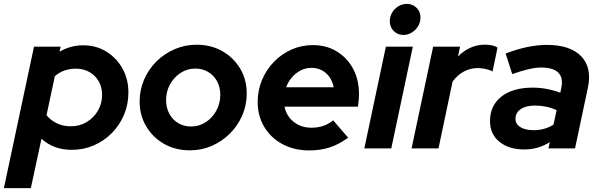

<svg xmlns="http://www.w3.org/2000/svg" viewBox="-67 -762 3076 986"><path d="M-47 204 107.6 -522.4H244.4L238.7 -496.3Q295.3 -529.4 360 -529.4Q426.2 -529.4 478.4 -497.5Q530.6 -465.5 561.5 -410.9Q592.4 -356.2 592.4 -287.2Q592.4 -225.9 569.8 -172.3Q547.1 -118.8 507.3 -78.6Q467.5 -38.3 414.9 -15.4Q362.2 7.5 301.4 7.5Q207.8 7.5 146.1 -49.5L91.4 204ZM296.3 -113.4Q342.1 -113.4 378.3 -135.2Q414.5 -157 435.9 -193.7Q457.3 -230.5 457.3 -275.1Q457.3 -313.6 440.1 -344.1Q422.9 -374.6 392.3 -392Q361.7 -409.4 322.8 -409.4Q259.6 -409.4 214.6 -370.9L172 -170.8Q192 -144.5 224.6 -129Q257.2 -113.4 296.3 -113.4Z M908.3 10Q834.1 10 776 -22.9Q717.9 -55.8 684 -112.8Q650.1 -169.8 650.1 -240.9Q650.1 -300.5 673 -353.4Q695.9 -406.3 736.4 -446.5Q777 -486.6 830.1 -509.5Q883.2 -532.4 942.7 -532.4Q1016.6 -532.4 1074.4 -499.5Q1132.3 -466.5 1166.2 -410Q1200.1 -353.4 1200.1 -281.2Q1200.1 -222.2 1177.2 -169.5Q1154.3 -116.8 1113.8 -76.3Q1073.2 -35.8 1020.6 -12.9Q967.9 10 908.3 10ZM914.3 -112.4Q955.9 -112.4 989.8 -134.7Q1023.8 -156.9 1044.1 -194Q1064.3 -231.2 1064.3 -274.9Q1064.3 -314.4 1047.7 -344.7Q1031 -375.1 1002 -392.5Q973 -409.9 935.9 -409.9Q895.1 -409.9 860.9 -387.8Q826.7 -365.7 806.3 -329.1Q785.9 -292.5 785.9 -247.6Q785.9 -208.9 802.5 -178Q819 -147 848.3 -129.7Q877.6 -112.4 914.3 -112.4Z M1521.2 10.5Q1444.3 10.5 1384.4 -21.4Q1324.4 -53.3 1290.4 -109.8Q1256.3 -166.4 1256.3 -238.2Q1256.3 -297.7 1278.3 -350.8Q1300.4 -403.8 1339.5 -444.3Q1378.7 -484.8 1430 -507.6Q1481.3 -530.4 1539.9 -530.4Q1609.3 -530.4 1662.6 -497.8Q1716 -465.3 1746.3 -408.9Q1776.6 -352.4 1776.6 -278.3Q1776.6 -267.6 1775.7 -254.2Q1774.8 -240.8 1771.3 -214.3H1393.9Q1400.3 -182.6 1419.4 -158.1Q1438.6 -133.6 1467.3 -119.8Q1496 -106.1 1531.8 -106.1Q1598.2 -106.1 1643.9 -144.1L1720.9 -54.9Q1673 -20.1 1625.8 -4.8Q1578.6 10.5 1521.2 10.5ZM1402.4 -313.7H1646.5Q1638 -358.8 1607.3 -386.2Q1576.6 -413.5 1532.9 -413.5Q1503.1 -413.5 1477.7 -400.6Q1452.2 -387.7 1432.8 -365.6Q1413.4 -343.4 1402.4 -313.7Z M1804 0 1914.6 -522.4H2053L1942.4 0ZM2004.6 -582.5Q1974.9 -582.5 1954.8 -602.8Q1934.7 -623 1934.7 -652.7Q1934.7 -676.8 1946.7 -697.3Q1958.8 -717.9 1979.1 -729.9Q1999.3 -742 2022.5 -742Q2052.1 -742 2072.3 -721.9Q2092.4 -701.7 2092.4 -672.1Q2092.4 -647.9 2080.3 -627.8Q2068.2 -607.7 2048.1 -595.1Q2028 -582.5 2004.6 -582.5Z M2046.6 0 2157.4 -522.4H2295.5L2284.8 -471.6Q2313.5 -501.2 2348.6 -516.9Q2383.7 -532.6 2422.7 -532.6Q2465.9 -532.6 2487.9 -517.5L2462.4 -394.6Q2452.4 -401.9 2430 -407.1Q2407.5 -412.4 2387.1 -412.4Q2310.1 -412.4 2257.4 -343.9L2184.9 0Z M2626.5 5.5Q2545.7 5.5 2497.5 -34.1Q2449.4 -73.6 2449.4 -139.9Q2449.4 -220 2507.9 -266Q2566.5 -312 2669.4 -312Q2705.8 -312 2741.9 -305.1Q2778.1 -298.2 2810.3 -285.8L2815.7 -311.2Q2836.8 -415.2 2710.4 -415.2Q2658.1 -415.2 2563.5 -381.5L2529.7 -487.1Q2588.6 -509.8 2641.2 -520.6Q2693.9 -531.4 2740.7 -531.4Q2861 -531.4 2917.3 -473.4Q2973.6 -415.4 2952.3 -313.2L2886.1 0H2749.5L2756.2 -31.8Q2724.5 -12.4 2692.9 -3.5Q2661.4 5.5 2626.5 5.5ZM2674.5 -93.5Q2729.8 -93.5 2775.3 -121.6L2791.5 -196.5Q2739.8 -219.9 2680.6 -219.9Q2634 -219.9 2607.1 -201.6Q2580.2 -183.2 2580.2 -151.4Q2580.2 -124.7 2605.3 -109.1Q2630.4 -93.5 2674.5 -93.5Z"/></svg>

Font: Red Hat Display VF
Style: Italic
Weight: 300
Italic angle: -12°
Designer: Pentagram, MCKL
Foundry: Pentagram, MCKL
Version: Version 1.010